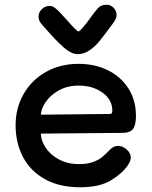

<svg xmlns="http://www.w3.org/2000/svg" viewBox="-20 -784 644 812"><path d="M46 -254Q46 -328 80.5 -387.5Q115 -447 175.5 -480.5Q236 -514 312 -514Q381 -514 436 -487Q491 -460 523 -410Q555 -360 555 -294Q555 -255 542.5 -238.5Q530 -222 496 -222L153 -219Q153 -191 172 -161Q191 -131 228 -110.5Q265 -90 315 -90Q349 -90 372.5 -98.5Q396 -107 411 -119Q426 -131 446 -152Q461 -167 479 -167Q498 -167 515.5 -152Q533 -137 533 -118Q533 -104 522 -87Q498 -51 449.5 -21.5Q401 8 319 8Q231 8 169.5 -26.5Q108 -61 77 -120.5Q46 -180 46 -254ZM442 -302Q450 -302 452.5 -305Q455 -308 455 -316Q455 -362 414 -392Q373 -422 312 -422Q265 -422 228.5 -401.5Q192 -381 172.5 -351.5Q153 -322 153 -299ZM473 -720Q473 -706 460 -688Q420 -634 401 -610.5Q382 -587 358.5 -571Q335 -555 308 -555Q281 -555 246.5 -586Q212 -617 171 -665Q164 -672 156 -682Q143 -696 143 -714Q143 -732 157 -745.5Q171 -759 189 -759Q200 -759 209 -753Q218 -747 231 -734Q239 -726 247 -716.5Q255 -707 265 -697Q305 -651 312 -651Q316 -651 329.5 -666.5Q343 -682 359 -704Q369 -719 391 -746Q406 -764 431 -764Q448 -764 460.5 -751Q473 -738 473 -720Z"/></svg>

Font: Mali SemiBold
Style: Regular
Weight: 600
Designer: Kitiyaporn Chalermlarp | Katatrad Aksorn Co.,Ltd.
Foundry: Cadson Demak Co.,Ltd.
Version: Version 1.000; ttfautohint (v1.6)